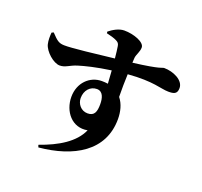

<svg xmlns="http://www.w3.org/2000/svg" viewBox="-149 -986 1297 1235"><g transform="rotate(20 500.0 -368.0)"><path d="M457 -234C411 -234 382 -273 382 -312C382 -365 416 -402 461 -402C503 -402 514 -359 514 -317C514 -265 503 -234 457 -234ZM473 -461C391 -461 323 -395 323 -299C323 -199 393 -112 495 -132C455 -40 352 21 229 64L235 80C468 58 654 -46 654 -266C654 -316 642 -366 612 -403C611 -454 612 -510 614 -559C790 -573 846 -543 897 -543C933 -543 958 -547 958 -589C958 -643 884 -677 821 -677C808 -677 810 -663 617 -639L619 -674C622 -698 640 -722 640 -751C640 -788 563 -816 498 -816C461 -816 423 -793 397 -772L398 -761C425 -755 450 -748 468 -739C484 -731 489 -724 492 -708C495 -690 499 -660 502 -626C390 -613 212 -592 166 -594C131 -595 117 -604 75 -649L62 -643C60 -620 59 -590 65 -565C76 -519 140 -462 183 -462C222 -462 243 -486 292 -501C334 -514 408 -533 509 -547L515 -458C502 -460 488 -461 473 -461Z"/></g></svg>

Font: Noto Serif CJK HK Black
Style: Regular
Weight: 900
Designer: Ryoko NISHIZUKA 西塚涼子 (kana & ideographs); Frank Grießhammer (Latin, Greek & Cyrillic); Wenlong ZHANG 张文龙 (bopomofo); San
Foundry: Adobe
Version: Version 2.001;hotconv 1.1.0;makeotfexe 2.6.0